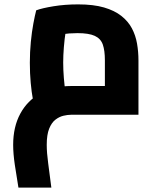

<svg xmlns="http://www.w3.org/2000/svg" viewBox="-20 -523 718 875"><path d="M64 332Q55 279 47.5 228Q40 177 40 137Q40 55 72.5 -5Q105 -65 164.5 -98Q224 -131 304 -131Q319 -131 337.5 -131Q356 -131 381.5 -131Q407 -131 441 -131Q475 -131 520 -131L458 -71V-248Q458 -293 448.5 -320Q439 -347 412 -359.5Q385 -372 333 -372Q297 -372 258 -366.5Q219 -361 196 -352L292 -440Q285 -416 279.5 -380.5Q274 -345 271 -307.5Q268 -270 268 -238Q268 -204 271 -167.5Q274 -131 278.5 -102.5Q283 -74 286 -64L141 -23Q136 -38 130 -70Q124 -102 120 -145Q116 -188 116 -237Q116 -286 120.5 -332Q125 -378 132 -415.5Q139 -453 145 -476Q172 -486 224 -494.5Q276 -503 336 -503Q406 -503 454 -489Q502 -475 533 -450.5Q564 -426 581 -394Q598 -362 604.5 -324.5Q611 -287 611 -247V0Q565 0 518 0Q471 0 427.5 0Q384 0 351 0Q318 0 304 0Q288 0 269 4.5Q250 9 232.5 22.5Q215 36 204 63.5Q193 91 193 137Q193 173 199.5 220.5Q206 268 214 332Z"/></svg>

Font: Cairo Play ExtraBold
Style: Regular
Weight: 800
Version: Version 3.119